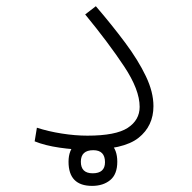

<svg xmlns="http://www.w3.org/2000/svg" viewBox="-20 -486 626 625"><path d="M262.2 1.5Q220.7 1.5 173.6 -5.4Q126.5 -12.2 92.8 -25.9L100.1 -70.3Q137.7 -58.1 181.2 -51.3Q224.6 -44.4 264.6 -44.4Q356.9 -44.4 395.8 -69.8Q434.6 -95.2 434.6 -138.2Q434.6 -193.8 384 -270Q333.5 -346.2 257.3 -439L292 -465.8Q345.2 -403.8 387.7 -346.7Q430.2 -289.6 454.8 -238Q479.5 -186.5 479.5 -140.6Q479.5 -75.7 430.7 -37.1Q381.8 1.5 262.2 1.5ZM279.8 119.1Q203.1 119.1 203.1 40.5Q203.1 2.4 225.8 -17.8Q248.5 -38.1 283.7 -38.1Q318.8 -38.1 340.3 -18.3Q361.8 1.5 361.8 40.5Q361.8 81.1 338.9 100.1Q315.9 119.1 279.8 119.1ZM281.7 78.1Q321.8 78.1 321.8 42Q321.8 2.9 283.7 2.9Q243.2 2.9 243.2 40.5Q243.2 78.1 281.7 78.1Z"/></svg>

Font: Cascadia Code NF ExtraLight
Style: Regular
Weight: 200
Monospace: yes
Designer: Aaron Bell
Foundry: Saja Typeworks
Version: Version 2404.023; ttfautohint (v1.8.4)